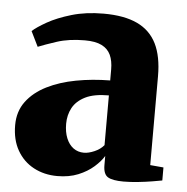

<svg xmlns="http://www.w3.org/2000/svg" viewBox="-45 -591 630 646"><g transform="rotate(5 270.0 -268.0)"><path d="M171.5 11Q127 11 91.5 -8Q56 -27 35.8 -62.5Q15.5 -98 15.5 -147.5Q15.5 -194 40.5 -227.5Q65.5 -261 108.5 -282.5Q151.5 -304 206.2 -314.2Q261 -324.5 321 -325V-362Q321 -391 311.8 -411Q302.5 -431 281.5 -441.5Q260.5 -452 224.5 -452Q171 -452 130.5 -438.8Q90 -425.5 68 -416.5L43 -467.5Q57.5 -481 90.5 -499.8Q123.5 -518.5 171.8 -532.8Q220 -547 279.5 -547Q349.5 -547 393.5 -526.2Q437.5 -505.5 458.8 -462.8Q480 -420 480 -353V-53L525 -49V-5Q514 -3 492 0.8Q470 4.5 444.2 7.2Q418.5 10 395 10Q358 10 342.2 0.5Q326.5 -9 326.5 -39.5V-70.5Q316 -52.5 294.2 -33.2Q272.5 -14 241.8 -1.5Q211 11 171.5 11ZM254 -75Q269.5 -75 289.2 -83.5Q309 -92 321 -106.5V-274.5Q271 -274.5 241.5 -259.8Q212 -245 199 -220.8Q186 -196.5 186 -167Q186 -139 194.5 -118.2Q203 -97.5 218.2 -86.2Q233.5 -75 254 -75Z"/></g></svg>

Font: Merriweather 72pt Black
Style: Regular
Weight: 900
Version: Version 2.100